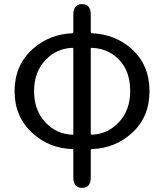

<svg xmlns="http://www.w3.org/2000/svg" viewBox="-20 -716 799 935"><path d="M380 199Q337 199 337 147V15Q337 10 332 10Q219 6 139 -67Q51 -146 51 -272Q51 -398 139 -477Q219 -549 331 -554Q337 -554 337 -560V-644Q337 -696 380 -696Q422 -696 422 -644V-560Q422 -554 428 -554Q542 -549 622 -477Q708 -399 708 -272Q708 -145 621 -67Q540 6 427 10Q422 10 422 15V147Q422 199 380 199ZM332 -60Q337 -60 337 -65V-478Q337 -483 332 -483Q255 -480 202 -424Q146 -366 146 -272Q146 -178 202 -119Q255 -63 332 -60ZM422 -65Q422 -60 427 -60Q504 -63 557 -119Q614 -178 614 -273Q614 -368 561 -424Q508 -480 427 -483Q422 -483 422 -478Z"/></svg>

Font: Resource Han Rounded JP
Style: Regular
Weight: 400
Designer: Cyano Hao (round all glyphs); Ryoko NISHIZUKA 西塚涼子 (kana, bopomofo & ideographs); Paul D. Hunt (Latin, Greek & Cyrillic)
Foundry: Cyano Hao
Version: 0.990